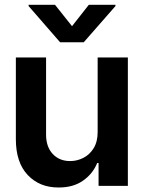

<svg xmlns="http://www.w3.org/2000/svg" viewBox="-20 -790 611 816"><path d="M395 -229V-545.9H523.4V0H398.9V-97.2H393.1Q374.5 -51.3 332.5 -22Q290.5 7.3 229 6.8Q148.4 7.3 97.9 -46.1Q47.4 -99.6 47.4 -198.2V-545.9H175.8V-217.8Q175.8 -166 204.3 -135.5Q232.9 -105 279.3 -105.5Q307.1 -105.5 334 -118.9Q360.8 -132.3 377.9 -159.9Q395 -187.5 395 -229ZM213.9 -769.5 286.1 -678.7 357.4 -769.5H470.7V-764.2L335.9 -610.4H235.4L101.6 -764.2V-769.5Z"/></svg>

Font: Inter Tight SemiBold
Style: Regular
Weight: 600
Designer: Rasmus Andersson
Foundry: rsms
Version: Version 3.004; ttfautohint (v1.8.4.7-5d5b)